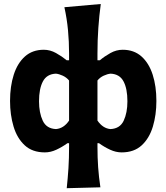

<svg xmlns="http://www.w3.org/2000/svg" viewBox="-20 -768 853 984"><path d="M322 196.5Q327.5 145 330.8 94.2Q334 43.5 334 -16V-34H325.5Q298.5 -14.5 269 -0.8Q239.5 13 210 13Q146 13 106.8 -23.2Q67.5 -59.5 49.5 -119.5Q31.5 -179.5 31.5 -250.5Q31.5 -326 50.5 -385.2Q69.5 -444.5 108 -478.8Q146.5 -513 204.5 -513Q237 -513 267 -496.2Q297 -479.5 322 -459H334V-493.5Q334 -554.5 328.5 -613.2Q323 -672 310 -731L496.5 -747.5Q488.5 -688.5 484 -625.2Q479.5 -562 479.5 -493.5V-459H491.5Q516 -479.5 546 -496.2Q576 -513 609 -513Q666.5 -513 705 -478.8Q743.5 -444.5 762.5 -385.2Q781.5 -326 781.5 -250.5Q781.5 -179.5 763.5 -119.5Q745.5 -59.5 706.2 -23.2Q667 13 603.5 13Q574 13 544.2 -0.8Q514.5 -14.5 487.5 -34H479.5V-16Q479.5 40 483 89.2Q486.5 138.5 494.5 192ZM267 -106.5Q307 -110 334 -150V-355.5Q320.5 -371.5 301.5 -380.2Q282.5 -389 266.5 -390.5Q220 -388.5 200 -351Q180 -313.5 180 -249Q180 -190 199.2 -149.2Q218.5 -108.5 267 -106.5ZM546 -106.5Q594.5 -108.5 613.8 -149.2Q633 -190 633 -249Q633 -313.5 613 -351Q593 -388.5 547 -390.5Q530.5 -389 511.5 -380.2Q492.5 -371.5 479.5 -355.5V-150Q507 -110 546 -106.5Z"/></svg>

Font: Commissioner Flair
Style: Bold
Weight: 700
Designer: Kostas Bartsokas
Foundry: Kostas Bartsokas
Version: Version 1.000; ttfautohint (v1.8.3)